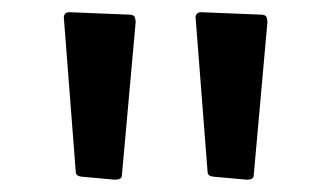

<svg xmlns="http://www.w3.org/2000/svg" viewBox="-20 -872 540 313"><path d="M84 -844.2Q85 -852.1 93.3 -852.1L191.4 -848.1Q197.3 -847.7 199 -845.2Q200.7 -842.8 201.2 -836.4L178.7 -585.9Q178.7 -579.1 167 -579.1L112.8 -584Q103.5 -585 103.5 -591.8ZM298.8 -844.2Q299.8 -852.1 308.1 -852.1L406.2 -848.1Q412.1 -847.7 413.8 -845.2Q415.5 -842.8 416 -836.4L393.6 -585.9Q393.6 -579.1 381.8 -579.1L327.6 -584Q318.4 -585 318.4 -591.8Z"/></svg>

Font: Wellfleet
Style: Regular
Weight: 400
Designer: Riccardo De Franceschi
Foundry: Riccardo De Franceschi
Version: Version 1.002